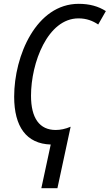

<svg xmlns="http://www.w3.org/2000/svg" viewBox="-20 -745 573 1003"><path d="M196 238H280L349 -83C321 -71 295 -66 271 -66C187 -66 142 -127 142 -245C142 -417 229 -649 390 -649C432 -649 465 -636 493 -617L533 -687C494 -712 448 -725 391 -725C170 -725 54 -455 54 -240C54 -83 118 6 245 10Z"/></svg>

Font: Noto Sans Display SemiCondensed
Style: Italic
Weight: 400
Width: 4
Italic angle: -12°
Designer: Monotype Design Team
Foundry: Monotype Imaging Inc.
Version: Version 1.900